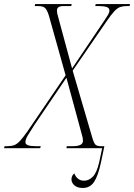

<svg xmlns="http://www.w3.org/2000/svg" viewBox="-71 -734 664 951"><path d="M-51 0 -48 -10H-35Q-15 -10 -1 -15Q13 -20 27.5 -35.5Q42 -51 64 -82L254 -361L171 -657Q162 -686 151.5 -695Q141 -704 118 -704H101L103 -714H284L282 -704H243Q211 -704 211 -682Q211 -674 213.5 -663.5Q216 -653 220 -639L286 -395L447 -634Q458 -650 464.5 -661.5Q471 -673 471 -682Q471 -695 456.5 -699.5Q442 -704 418 -704H401L403 -714H573L571 -704H559Q539 -704 525 -699.5Q511 -695 495 -678Q479 -661 454 -624L289 -384L385 -56Q394 -24 402.5 -17Q411 -10 427 -10H446L429 71Q415 137 395 167Q375 197 339 197Q312 197 297.5 184Q283 171 283 155Q283 136 297 125Q312 161 345 161Q369 161 388.5 141.5Q408 122 420 71L435 0H258L260 -10H291Q340 -10 340 -37Q340 -44 338.5 -52Q337 -60 334 -69L258 -349L100 -116Q78 -82 66.5 -63Q55 -44 55 -29Q55 -10 105 -10H131L128 0Z"/></svg>

Font: Noto Serif Display Condensed ExtraLight
Style: Italic
Weight: 200
Width: 3
Italic angle: -12°
Designer: Monotype Design Team
Foundry: Monotype Imaging Inc.
Version: Version 2.009